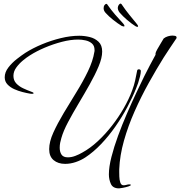

<svg xmlns="http://www.w3.org/2000/svg" viewBox="-20 -828 993 1058"><path d="M636 210Q602 210 591 185.5Q580 161 580 133Q580 92 594 37Q608 -18 630.5 -79.5Q653 -141 679.5 -202Q706 -263 731 -316.5Q756 -370 775 -408Q790 -437 805.5 -467.5Q821 -498 837 -526V-533Q837 -539 846.5 -556Q856 -573 867 -591Q878 -609 882 -616Q892 -624 905.5 -628Q919 -632 931 -632Q935 -632 944 -630.5Q953 -629 953 -621V-618Q935 -591 917 -564.5Q899 -538 882 -511Q842 -447 800 -371.5Q758 -296 722 -215Q686 -134 663 -52.5Q640 29 637 105V119Q637 127 637.5 145Q638 163 643 178Q648 193 661 193Q669 193 677 190.5Q685 188 693 188Q694 188 697.5 188.5Q701 189 701 191Q701 195 687 199.5Q673 204 657 207Q641 210 636 210ZM339 75Q300 75 275.5 54.5Q251 34 251 -6Q251 -47 274 -97.5Q297 -148 331 -205Q365 -262 401 -320Q437 -378 464.5 -435Q492 -492 500 -542Q501 -544 501 -547Q501 -550 501 -552Q501 -576 486.5 -588.5Q472 -601 451 -605.5Q430 -610 411 -610Q369 -610 321 -597.5Q273 -585 227 -565.5Q181 -546 145 -523Q127 -512 106 -494.5Q85 -477 69.5 -455.5Q54 -434 54 -410Q54 -385 69.5 -368.5Q85 -352 107.5 -341.5Q130 -331 149 -324Q151 -323 158 -320.5Q165 -318 165 -314Q165 -312 161.5 -311.5Q158 -311 156 -311Q148 -311 145 -312Q127 -315 103.5 -321Q80 -327 58 -337Q36 -347 21 -363Q6 -379 6 -402Q6 -430 26 -456Q46 -482 73 -503Q100 -524 120 -537Q161 -563 211.5 -584Q262 -605 315.5 -618Q369 -631 417 -631Q445 -631 474 -624Q503 -617 523 -598Q543 -579 543 -544Q543 -509 523.5 -462.5Q504 -416 474.5 -363.5Q445 -311 413 -257.5Q381 -204 355 -155Q329 -106 318 -67Q314 -54 311.5 -41Q309 -28 309 -14Q309 9 319 24Q329 39 354 39Q374 39 395 31Q416 23 433 13Q477 -11 519 -50Q561 -89 597.5 -136Q634 -183 662.5 -233Q691 -283 708 -329Q719 -358 724.5 -383.5Q730 -409 736 -440Q738 -446 745 -446Q756 -446 756 -436Q756 -425 751.5 -406.5Q747 -388 741 -370Q735 -352 730 -341Q711 -293 682 -238.5Q653 -184 616 -131Q579 -78 537 -34Q495 10 451 39Q427 55 397.5 65Q368 75 339 75ZM737 -680Q733 -680 726 -684Q704 -698 680 -718.5Q656 -739 639 -759Q629 -772 629 -785Q630 -796 635.5 -802.5Q641 -809 645 -808L649 -806Q672 -772 692 -747.5Q712 -723 734 -696Q741 -688 741 -683Q741 -680 737 -680ZM662 -682Q659 -682 651 -685Q628 -699 603.5 -718.5Q579 -738 562 -757Q551 -769 551 -783Q551 -794 556.5 -800.5Q562 -807 566 -807L570 -805Q593 -772 614 -748Q635 -724 659 -698Q666 -690 666 -685Q666 -682 662 -682Z"/></svg>

Font: Bonheur Royale
Style: Regular
Weight: 400
Designer: Robert E. Leuschke
Foundry: Robert E. Leuschke
Version: Version 1.010; ttfautohint (v1.8.3)